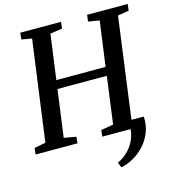

<svg xmlns="http://www.w3.org/2000/svg" viewBox="-139 -852 1051 1173"><g transform="rotate(-15 387.0 -266.0)"><path d="M695 -53Q698 1 680.2 46Q662.5 91 631 125.2Q599.5 159.5 560.8 181.5Q522 203.5 482.5 211L469 178.5Q510 159.5 541.2 126.2Q572.5 93 587.8 47.8Q603 2.5 595.5 -53ZM-3.5 0 1 -40.5 72.5 -54 159 -690 94 -701.5 98.5 -743H356L351.5 -701.5L275 -690L236.5 -406.5H548L586.5 -690L516 -701.5L521 -743H778L773 -701.5L702.5 -690L617 -54L688.5 -40.5L684.5 0H418.5L422.5 -40.5L501 -54L541 -352H229L188.5 -54L265 -40.5L261.5 0Z"/></g></svg>

Font: Merriweather 36pt Medium
Style: Italic
Weight: 500
Italic angle: -7.8°
Version: Version 2.101